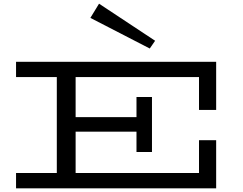

<svg xmlns="http://www.w3.org/2000/svg" viewBox="-20 -1021 1318 1041"><path d="M1059 -425V-603H390V-386H720V-495H804V-197H720V-307H390V-83H1059V-261H1152V0H67V-83H288V-603H67V-686H1152V-425ZM517 -1001 470 -924 792 -758 821 -800Z"/></svg>

Font: BioRhyme Expanded
Style: Regular
Weight: 400
Width: 7
Designer: Aoife Mooney
Foundry: Aoife Mooney Type
Version: Version 1.000